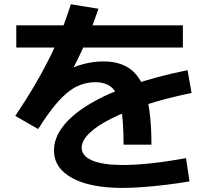

<svg xmlns="http://www.w3.org/2000/svg" viewBox="-20 -840 1040 922"><path d="M573.4 -145.2Q573.4 -259.5 561.1 -325Q548.7 -390.5 518.8 -417.9Q488.9 -445.3 436.8 -445.3Q388.8 -445.3 345.4 -423.1Q302 -400.8 258.3 -351.4Q214.6 -302 163.1 -220.2L53.4 -283.4Q104.1 -359.2 142.3 -423.5Q180.4 -487.7 211.8 -549.8Q243.3 -611.9 269.4 -677.2Q295.6 -742.5 320.5 -819.5L452.7 -797.9Q422.1 -707.5 388.2 -630.7Q354.3 -554 313.8 -479.3L288.9 -494.9Q331.4 -519.3 380 -532.2Q428.5 -545 476.4 -545Q559.6 -545 610.3 -505Q660.9 -465 684.1 -376.9Q707.2 -288.7 707.2 -145.2ZM568.4 62.4Q413.7 62.4 326.4 14.8Q239.2 -32.8 239.2 -117.7Q239.2 -177.2 283 -233.8Q326.8 -290.3 410.2 -340.3Q493.5 -390.2 612.1 -431.5Q730.7 -472.7 880.7 -503L899.9 -393.6Q778.7 -368.7 681.9 -337.3Q585.1 -305.8 515.8 -271.2Q446.5 -236.6 409.4 -200.7Q372.3 -164.7 372.3 -130.3Q372.3 -90.6 423.4 -69.1Q474.4 -47.7 569.7 -47.7Q629.9 -47.7 705.7 -55.8Q781.5 -64 873.3 -80.7L890.1 31Q838.7 40 781.1 47Q723.5 54 668.2 58.2Q613 62.4 568.4 62.4ZM58.2 -611.8V-718.2H858.2V-611.8Z"/></svg>

Font: M PLUS 1 Thin
Style: Regular
Weight: 100
Designer: Coji Morishita
Foundry: UNDERFOREST DESIGN
Version: Version 1.001